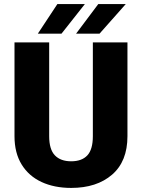

<svg xmlns="http://www.w3.org/2000/svg" viewBox="-20 -921 705 951"><path d="M439.9 -710.9H611.3V-246.6Q611.3 -121.6 535.2 -55.9Q459 9.8 332.5 9.8Q249 9.8 185.8 -19.5Q122.6 -48.8 87.2 -106.2Q51.8 -163.6 51.8 -246.6V-710.9H223.6V-246.6Q223.6 -180.7 252 -151.4Q280.3 -122.1 332.5 -122.1Q385.3 -122.1 412.6 -151.4Q439.9 -180.7 439.9 -246.6ZM356.9 -754.4 466.8 -900.9H603L473.1 -754.4ZM167.5 -754.4 264.2 -900.9H400.4L284.7 -754.4Z"/></svg>

Font: Vazirmatn UI FD Black
Style: Regular
Weight: 900
Designer: Saber Rastikerdar
Foundry: Saber Rastikerdar
Version: Version 33.003